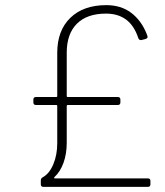

<svg xmlns="http://www.w3.org/2000/svg" viewBox="-20 -728 644 748"><path d="M139 -10V-25Q139 -33 146 -37Q172 -51 187.5 -87.5Q203 -124 203 -170V-315Q203 -319 199 -319H120Q110 -319 110 -329V-340Q110 -350 120 -350H199Q203 -350 203 -354V-522Q203 -609 254 -658.5Q305 -708 394 -708Q451 -708 490.5 -678.5Q530 -649 551 -597Q555 -587 555 -584Q555 -579 547 -576L531 -572H528Q522 -572 519 -579Q503 -628 471.5 -651.5Q440 -675 393 -675Q319 -675 279.5 -635.5Q240 -596 240 -523V-354Q240 -350 244 -350H439Q449 -350 449 -340V-329Q449 -319 439 -319H244Q240 -319 240 -315V-172Q240 -129 227.5 -94Q215 -59 192 -38Q189 -33 194 -33H556Q566 -33 566 -23V-10Q566 0 556 0H149Q139 0 139 -10Z"/></svg>

Font: Barlow GEO Extra Light
Style: Regular
Weight: 200
Designer: Jeremy Tribby
Foundry: Tribby Type
Version: Version 1.408